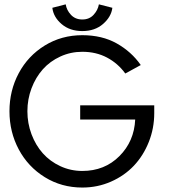

<svg xmlns="http://www.w3.org/2000/svg" viewBox="-20 -830 757 862"><path d="M484.5 -795Q479.5 -754.5 442.8 -722.5Q406 -690.5 349.5 -690.5Q293.5 -690.5 256.8 -721.8Q220 -753 215 -795L275 -810.5Q279 -784.5 298.5 -763.5Q318 -742.5 349.5 -742.5Q381 -742.5 400.2 -763.5Q419.5 -784.5 424 -810.5ZM340 -357H672.5V-322Q672.5 -254 648 -192.5Q623.5 -131 581 -86Q538.5 -41 478.2 -14.5Q418 12 349.5 12Q256.5 12 181.2 -34.5Q106 -81 64.2 -159.2Q22.5 -237.5 22.5 -330.5Q22.5 -423.5 64.2 -501.5Q106 -579.5 181.2 -625.8Q256.5 -672 349.5 -672Q438.5 -672 504.2 -635Q570 -598 612 -538L542.5 -500Q509.5 -545.5 460.5 -571.5Q411.5 -597.5 349.5 -597.5Q297 -597.5 250.8 -576.2Q204.5 -555 172.2 -518.8Q140 -482.5 121.5 -433.5Q103 -384.5 103 -330.5Q103 -276.5 121.5 -227.2Q140 -178 172.2 -141.8Q204.5 -105.5 250.8 -84Q297 -62.5 349.5 -62.5Q449.5 -62.5 516 -129Q582.5 -195.5 587 -293.5H340Z"/></svg>

Font: League Spartan
Style: Regular
Weight: 350
Foundry: The League of Moveable Type
Version: Version 2.002